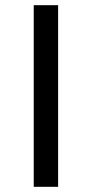

<svg xmlns="http://www.w3.org/2000/svg" viewBox="-20 -720 354 740"><path d="M110 0V-700H204V0Z"/></svg>

Font: Golos Text
Style: Regular
Weight: 400
Designer: A.Korolkova, Vitaly Kuzmin
Foundry: ParaType Ltd
Version: Version 2.004